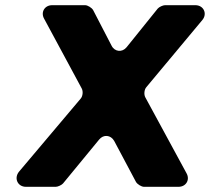

<svg xmlns="http://www.w3.org/2000/svg" viewBox="-20 -720 809 740"><path d="M544 -384 760 -643C780 -667 765 -700 733 -700H616C608 -700 593 -693 588 -687L468 -538C451 -517 422 -520 410 -544L339 -681C334 -690 318 -700 308 -700H181C152 -700 136 -673 150 -648L295 -379C301 -368 299 -349 291 -340L53 -58C33 -33 48 0 80 0H195C203 0 218 -7 223 -13L362 -182C379 -203 407 -200 420 -177L504 -19C509 -10 525 0 535 0H668C697 0 713 -27 699 -52L540 -345C534 -356 536 -375 544 -384Z"/></svg>

Font: Trueno
Style: RoundBdIt
Weight: 700
Designer: Julieta Ulanovsky, Jasper
Foundry: Julieta Ulanovsky, Cannot Into Space Fonts
Version: Version 3.001